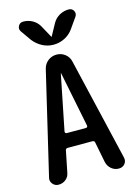

<svg xmlns="http://www.w3.org/2000/svg" viewBox="-141 -1038 782 1111"><g transform="rotate(-15 250.0 -482.5)"><path d="M246.1 -619.1 179.7 -288.1Q179.7 -283.2 182.1 -279.8Q184.6 -276.4 189.5 -276.4H304.7Q309.6 -276.4 312.5 -279.8Q315.4 -283.2 314.5 -288.1L248 -619.1Q248 -620.1 247.1 -620.1Q246.1 -620.1 246.1 -619.1ZM67.4 0Q45.9 0 32.2 -17.1Q18.6 -34.2 24.4 -54.7L168.9 -667Q175.8 -695.3 198.2 -712.9Q220.7 -730.5 249.5 -730.5Q278.3 -730.5 300.8 -712.9Q323.2 -695.3 329.1 -667L472.7 -55.7Q478.5 -33.2 465.3 -16.6Q452.1 0 428.7 0Q403.3 0 384.3 -16.1Q365.2 -32.2 359.4 -56.6L335 -180.7Q334 -191.4 321.3 -192.4H172.9Q161.1 -192.4 159.2 -180.7L133.8 -54.7Q129.9 -30.3 111.3 -15.1Q92.8 0 67.4 0ZM289.1 -909.2Q303.7 -935.5 329.6 -950.2Q355.5 -964.8 384.8 -964.8Q406.2 -964.8 415 -947.3Q423.8 -929.7 412.1 -913.1L368.2 -850.6Q348.6 -822.3 316.9 -806.2Q285.2 -790 249.5 -790Q213.9 -790 182.6 -806.6Q151.4 -823.2 129.9 -850.6L85.9 -913.1Q74.2 -929.7 83.5 -947.3Q92.8 -964.8 113.3 -964.8Q144.5 -964.8 169.9 -949.7Q195.3 -934.6 209 -909.2L248 -837.9H249H250Z"/></g></svg>

Font: Rounded-X Mgen+ 1mn medium
Style: Regular
Weight: 500
Designer: [Source Han Sans]
Ryoko NISHIZUKA  (kana & ideographs); Paul D. Hunt (Latin, Greek & Cyrillic); Wenlong ZHANG  (bopomofo
Version: Version 1.059.20150602